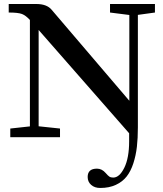

<svg xmlns="http://www.w3.org/2000/svg" viewBox="-20 -683 812 956"><path d="M31.2 0V-43L128.9 -53.7V-583.5Q108.4 -606 89.4 -613.3Q70.3 -620.6 23.4 -620.6V-663.1H160.6Q212.9 -663.1 236.8 -634.8L624 -181.2V-608.4L527.8 -620.6V-663.1H751.5V-620.6L666.5 -608.9V-49.3Q666.5 4.9 661.6 47.9Q656.7 90.8 644 130.1Q631.3 169.4 610.6 195.8Q589.8 222.2 556.6 237.5Q523.4 252.9 479 252.9Q451.2 252.9 433.8 237.5Q416.5 222.2 416.5 198.2Q416.5 156.7 462.9 156.7Q487.3 156.7 505.9 178.2Q517.1 191.4 524.4 196.3Q531.7 201.2 543.9 201.2Q574.7 201.2 598.9 152.3Q623 103.5 623 20.5V-19.5L172.4 -533.7V-54.2L278.8 -43V0Z"/></svg>

Font: Elstob 6pt SemiBold
Style: Regular
Weight: 600
Designer: Peter S. Baker
Version: Version 1.015